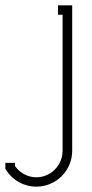

<svg xmlns="http://www.w3.org/2000/svg" viewBox="-163 -484 343 718"><path d="M54 -464V-429H71V80C71 134 27 179 -27 179C-60 179 -89 162 -107 137V125H-143V147L-140 152C-116 190 -74 214 -27 214C47 214 107 154 107 80V-464Z"/></svg>

Font: Rawengulk
Style: Regular
Weight: 400
Version: Version 0.9